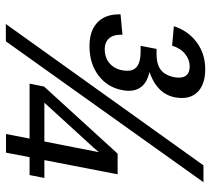

<svg xmlns="http://www.w3.org/2000/svg" viewBox="-52 -652 705 640"><g transform="rotate(90 300.0 -332.5)"><path d="M134.3 -278.8Q83.5 -278.8 55.9 -304.7Q28.3 -330.6 28.3 -377.4V-382.3L96.2 -388.7V-383.3Q96.2 -356.9 109.1 -343.3Q122.1 -329.6 144 -329.6Q177.2 -329.6 196.8 -350.8Q216.3 -372.1 216.3 -405.8Q216.3 -449.2 153.3 -449.2H133.3L143.6 -502.4H161.6Q187.5 -502.4 204.6 -511Q221.7 -519.5 230.5 -538.6Q239.3 -557.6 239.3 -576.7Q239.3 -612.8 201.2 -612.8Q179.2 -612.8 160.2 -597.4Q141.1 -582 132.8 -554.2L67.9 -560.1Q83 -607.4 121.3 -636Q159.7 -664.6 211.4 -664.6Q256.8 -664.6 282 -643.8Q307.1 -623 307.1 -587.4Q307.1 -509.3 222.2 -479.5L221.7 -478.5Q283.2 -464.4 283.2 -409.2Q283.2 -399.9 280.8 -387.7Q271.5 -338.4 231.9 -308.6Q192.4 -278.8 134.3 -278.8ZM118.2 0H60.5L531.7 -658.7H587.9ZM504.4 -79.1 489.3 -0.5H427.2L442.4 -79.1H259.3L269 -127.4L492.7 -372.6H561.5L514.2 -128.4H573.7L564 -79.1ZM487.8 -310.1Q482.9 -304.2 472.2 -292Q461.4 -279.8 322.8 -128.4H452.1Z"/></g></svg>

Font: Liberation Mono
Style: Italic
Weight: 400
Italic angle: -12°
Monospace: yes
Designer: Steve Matteson
Foundry: Ascender Corporation
Version: Version 2.1.5